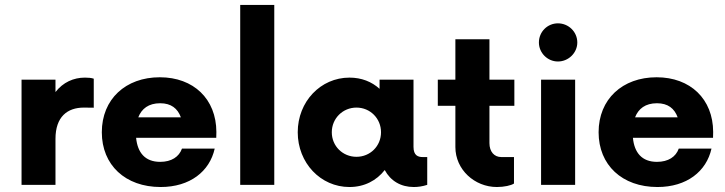

<svg xmlns="http://www.w3.org/2000/svg" viewBox="-20 -750 2943 779"><path d="M67.4 0H205.1V-186.5C205.1 -276.4 253.4 -313.5 320.3 -313.5C333.5 -313.5 347.7 -313.5 360.4 -313V-430.7C350.6 -434.1 337.9 -435.1 324.7 -435.1C278.3 -435.1 235.8 -416 205.1 -376.5V-426.8H67.4Z M857.9 -214.8C857.4 -348.1 765.6 -436.5 628.4 -436.5C489.7 -436.5 393.1 -347.7 393.1 -213.4C393.1 -80.6 488.3 8.8 631.8 8.8C751 8.8 830.6 -54.7 851.1 -147H718.3C706.5 -113.8 675.8 -93.3 629.9 -93.3C568.8 -93.3 538.1 -130.4 532.2 -190.9H857.4ZM629.9 -331.1C674.3 -331.1 700.7 -310.1 713.9 -273.9H541C554.7 -309.1 583 -331.1 629.9 -331.1Z M954.6 0H1092.8V-730H954.6Z M1694.8 -112.8C1676.8 -112.8 1657.7 -118.7 1657.7 -153.8V-426.8H1520V-389.6C1488.3 -418.5 1446.8 -435.1 1397.9 -435.1C1280.8 -435.1 1188 -337.9 1188 -213.4C1188 -88.9 1280.8 8.8 1397.9 8.8C1458.5 8.8 1507.8 -17.6 1541 -60.1C1564.5 -16.1 1606.4 8.8 1658.7 8.8C1675.8 8.8 1694.3 6.3 1713.4 0V-112.8ZM1426.3 -113.8C1370.6 -113.8 1326.2 -157.2 1326.2 -213.4C1326.2 -269.5 1370.6 -313.5 1426.3 -313.5C1481.9 -313.5 1525.9 -269.5 1525.9 -213.4C1525.9 -157.2 1481.9 -113.8 1426.3 -113.8Z M2066.9 -320.8V-426.8H1965.8V-590.8H1827.6V-426.8H1756.3V-320.8H1827.6V-153.3C1827.6 -62 1905.3 8.8 1996.1 8.8C2025.4 8.8 2054.2 2.4 2065.4 -5.4V-112.8H2013.7C1985.4 -112.8 1965.8 -134.3 1965.8 -169.4V-320.8Z M2243.7 -500.5C2286.6 -500.5 2322.3 -535.6 2322.3 -577.6C2322.3 -621.1 2286.6 -655.3 2243.7 -655.3C2201.2 -655.3 2166.5 -621.1 2166.5 -577.6C2166.5 -535.6 2201.2 -500.5 2243.7 -500.5ZM2175.3 0H2313.5V-426.8H2175.3Z M2873.5 -214.8C2873 -348.1 2781.2 -436.5 2644 -436.5C2505.4 -436.5 2408.7 -347.7 2408.7 -213.4C2408.7 -80.6 2503.9 8.8 2647.5 8.8C2766.6 8.8 2846.2 -54.7 2866.7 -147H2733.9C2722.2 -113.8 2691.4 -93.3 2645.5 -93.3C2584.5 -93.3 2553.7 -130.4 2547.9 -190.9H2873ZM2645.5 -331.1C2689.9 -331.1 2716.3 -310.1 2729.5 -273.9H2556.6C2570.3 -309.1 2598.6 -331.1 2645.5 -331.1Z"/></svg>

Font: Now ExtraBold
Style: Regular
Weight: 800
Designer: Alfredo Marco Pradil
Foundry: Alfredo Marco Pradil
Version: Version 1.200;hotconv 1.0.109;makeotfexe 2.5.65596